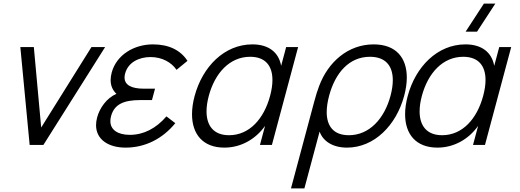

<svg xmlns="http://www.w3.org/2000/svg" viewBox="-20 -800 2870 1060"><path d="M143.7 0H219.7L560.3 -540H484.8L207.4 -96L166.8 -540H92.3Z M898.9 -157.5C841.5 -91 773 -55.5 697 -55.5C629.5 -55.5 589.3 -83.7 589.3 -131.4C589.3 -139.9 590.6 -148.9 593.1 -158.5C610.8 -224.5 663 -247.5 755 -247.5H819L835.9 -310.5H772.9C708.2 -310.5 667.6 -329.4 667.6 -372.1C667.6 -378.9 668.7 -386.4 670.9 -394.5C687.3 -456 747.6 -485 811.1 -485C875.1 -485 926.7 -455.5 954.7 -414.5L1015 -464C976.8 -523 912.4 -555 824.4 -555C720.4 -555 623 -497.5 596.7 -399.5C592.7 -384.6 590.8 -370.8 590.8 -357.9C590.8 -327 601.9 -301.8 622.7 -282C567.8 -258 530.2 -203.5 516.2 -151.5C512.2 -136.5 510.3 -122.3 510.3 -109C510.3 -31.3 576.3 15 673.6 15C782.6 15 878.5 -35 947.8 -120Z M1559.8 -540 1532.1 -436.5C1519.1 -511 1463.4 -555 1373.4 -555C1218.4 -555 1097.8 -431.5 1054.5 -270C1044.9 -234.3 1040.1 -200.4 1040.1 -169.3C1040.1 -59.9 1099.5 15 1218.6 15C1308.1 15 1389.6 -29.5 1443.3 -105L1415.2 0H1481.2L1625.8 -540ZM1244.5 -53.5C1158.9 -53.5 1120.2 -106.8 1120.2 -185.3C1120.2 -211.3 1124.5 -240 1132.6 -270.5C1166.4 -396.5 1248 -486.5 1361 -486.5C1445.2 -486.5 1484.1 -436.7 1484.1 -358.4C1484.1 -332 1479.7 -302.5 1471.1 -270.5C1437.6 -145.5 1358 -53.5 1244.5 -53.5Z M1586.5 240H1660.5L1744.5 -73.5C1763.3 -20.5 1816.8 15 1895.8 15C2046.3 15 2167.9 -108.5 2211.5 -271.5C2221.1 -307.1 2225.9 -341 2225.9 -372C2225.9 -480.4 2167 -555 2043 -555C1902 -555 1791.7 -458.5 1741.7 -324.5C1732.9 -302.5 1724.1 -273.5 1714.4 -237.5ZM1906.1 -53.5C1821.5 -53.5 1783.7 -103.6 1783.7 -181.3C1783.7 -208.4 1788.3 -238.7 1797 -271.5C1830.9 -398 1907.7 -486.5 2022.2 -486.5C2109.2 -486.5 2148.6 -435.8 2148.6 -357.4C2148.6 -331.4 2144.3 -302.3 2135.9 -271C2102.3 -145.5 2019.6 -53.5 1906.1 -53.5Z M2714.5 -780H2651.5L2550.5 -625H2613.5ZM2736.2 -540 2708.5 -436.5C2695.4 -511 2639.7 -555 2549.7 -555C2394.7 -555 2274.1 -431.5 2230.9 -270C2221.3 -234.3 2216.5 -200.4 2216.5 -169.3C2216.5 -59.9 2275.8 15 2395 15C2484.5 15 2565.9 -29.5 2619.6 -105L2591.5 0H2657.5L2802.2 -540ZM2420.8 -53.5C2335.2 -53.5 2296.6 -106.8 2296.6 -185.3C2296.6 -211.3 2300.8 -240 2309 -270.5C2342.8 -396.5 2424.4 -486.5 2537.4 -486.5C2621.5 -486.5 2660.5 -436.7 2660.5 -358.4C2660.5 -332 2656.1 -302.5 2647.5 -270.5C2614 -145.5 2534.3 -53.5 2420.8 -53.5Z"/></svg>

Font: Manrope
Style: RegularItalic
Weight: 400
Italic angle: -15°
Designer: Mikhail Sharanda
Foundry: Mikhail Sharanda
Version: Version 4.502;hotconv 1.0.109;makeotfexe 2.5.65596